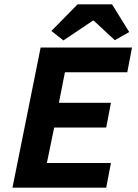

<svg xmlns="http://www.w3.org/2000/svg" viewBox="-20 -873 640 893"><path d="M38 0 169 -652H594L572 -537H282L254 -395H496L474 -280H232L198 -115H496L474 0ZM275 -685 219 -729 341 -853H501L581 -724L514 -686L416 -777H412Z"/></svg>

Font: TypoPRO Source Code Pro
Style: Bold Italic
Weight: 700
Italic angle: -11°
Monospace: yes
Designer: Paul D. Hunt, Teo Tuominen
Foundry: Adobe Systems Incorporated
Version: Version 1.030;PS 1.0;hotconv 1.0.84;makeotf.lib2.5.63406